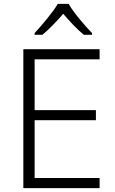

<svg xmlns="http://www.w3.org/2000/svg" viewBox="-20 -967 593 987"><path d="M333 -947H277C252 -904 195 -837 158 -797V-788H198C234 -818 273 -859 305 -896C337 -859 375 -817 411 -788H453V-797C415 -836 357 -904 333 -947ZM492 0V-52H158V-349H473V-401H158V-662H492V-714H100V0Z"/></svg>

Font: Noto Sans Bengali Light
Style: Regular
Weight: 300
Designer: Jelle Bosma - Monotype Design Team
Foundry: Monotype Imaging Inc.
Version: Version 2.003